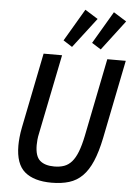

<svg xmlns="http://www.w3.org/2000/svg" viewBox="-63 -1008 743 1066"><g transform="rotate(5 308.5 -474.5)"><path d="M262 -698 173 -258Q168 -236 166.5 -219Q165 -202 165 -189Q165 -127 192.5 -103Q220 -79 272 -79Q303 -79 327 -87.5Q351 -96 369.5 -117Q388 -138 402 -174Q416 -210 427 -264L514 -698H617L529 -260Q513 -182 490.5 -129.5Q468 -77 436.5 -45.5Q405 -14 362.5 -1Q320 12 265 12Q167 12 115.5 -31.5Q64 -75 64 -178Q64 -198 66.5 -224Q69 -250 75 -280L159 -698ZM313 -749 263 -781 369 -961 441 -916ZM473 -749 422 -781 528 -961 600 -916Z"/></g></svg>

Font: IBM Plex Sans Condensed Medium
Style: Italic
Weight: 500
Width: 3
Italic angle: -11°
Designer: Mike Abbink, Paul van der Laan, Pieter van Rosmalen
Foundry: Bold Monday
Version: Version 1.3